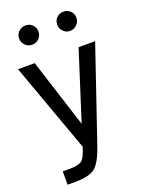

<svg xmlns="http://www.w3.org/2000/svg" viewBox="-159 -770 748 1004"><g transform="rotate(-20 214.5 -268.0)"><path d="M379 -644Q379 -622 363 -606Q347 -590 325 -590Q303 -590 287.5 -606Q272 -622 272 -644Q272 -666 287.5 -681.5Q303 -697 325 -697Q348 -697 363.5 -682Q379 -667 379 -644ZM168 -644Q168 -622 152.5 -606Q137 -590 114 -590Q91 -590 75.5 -606Q60 -622 60 -644Q60 -666 76 -681.5Q92 -697 114 -697Q137 -697 152.5 -682Q168 -667 168 -644ZM37 161V87H71Q125 87 144 72Q163 57 179 1L0 -495H93L215 -113L337 -495H429L253 22Q224 108 191 134.5Q158 161 80 161Z"/></g></svg>

Font: Atkinson Hyperlegible Pro
Style: Regular
Weight: 400
Designer: Elliott Scott, Megan Eiswerth, Linus Boman, Theodore Petrosky, Jacob Perez
Foundry: Braille Institute
Version: Version 1.5.1